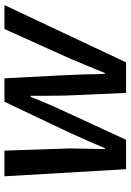

<svg xmlns="http://www.w3.org/2000/svg" viewBox="119 -709 590 868"><g transform="rotate(-90 414.0 -275.0)"><path d="M566 0H428L416 -272Q415 -314 415 -358V-431H410Q377 -347 341 -271L216 0H83L51 -550H167L177 -253L174 -96H178Q208 -166 247 -253L388 -550H494Q510 -254 512 -182Q512 -139 514 -96H518L543 -157Q562 -204 583 -253L717 -550H825Z"/></g></svg>

Font: l_WÎeÑOS 500W
Style: Regular
Weight: 500
Designer: R?O
Version: Version 2.00 June 21, 2023